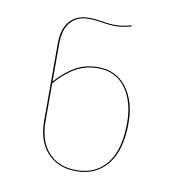

<svg xmlns="http://www.w3.org/2000/svg" viewBox="-57 -744 498 531"><g transform="rotate(10 192.0 -479.0)"><path d="M310 -423Q310 -347 278 -307Q246 -267 190 -267Q139 -267 109 -299.5Q79 -332 79 -389V-606Q79 -647 98 -669Q117 -691 152 -691Q170 -691 194 -687Q200 -686 207.5 -685Q215 -684 226 -684Q248 -684 271 -691L272 -688Q247 -681 226 -681Q210 -681 194 -684Q170 -688 152 -688Q119 -688 101 -667Q83 -646 83 -606V-500Q111 -531 138.5 -546Q166 -561 201 -561Q252 -561 281 -522.5Q310 -484 310 -423ZM306 -423Q306 -483 278.5 -520.5Q251 -558 201 -558Q167 -558 139 -542.5Q111 -527 83 -495V-389Q83 -333 111.5 -301.5Q140 -270 190 -270Q245 -270 275.5 -309Q306 -348 306 -423Z"/></g></svg>

Font: FiraGO Four
Style: Regular
Weight: 100
Designer: bBox Type
Foundry: bBox Type GmbH
Version: Version 1.001